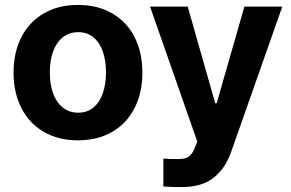

<svg xmlns="http://www.w3.org/2000/svg" viewBox="-20 -557 1175 776"><path d="M34.8 -263.2Q34.8 -345.3 66.5 -407Q98.1 -468.8 157.2 -502.9Q216.2 -537.1 295.2 -537.1Q374.3 -537.1 433.4 -502.9Q492.5 -468.8 523.9 -407Q555.4 -345.3 555.4 -263.2Q555.4 -182.2 523.9 -120.2Q492.5 -58.2 433.4 -24Q374.3 10.2 295.2 10.2Q216.2 10.2 157.2 -24Q98.1 -58.2 66.5 -120.2Q34.8 -182.2 34.8 -263.2ZM408.4 -264.4Q408.4 -311.3 395.7 -348.1Q383 -385 357.8 -406Q332.6 -427 296.3 -427Q259.5 -427 233.5 -406Q207.6 -385 194.4 -348.4Q181.3 -311.9 181.3 -264.4Q181.3 -216.9 194.4 -180.2Q207.6 -143.6 233.5 -122.6Q259.5 -101.6 296.3 -101.6Q332.6 -101.6 357.8 -122.6Q383 -143.6 395.7 -180.5Q408.4 -217.4 408.4 -264.4ZM640.3 196.7V83.9L664.8 85.5Q679.8 85.9 699 85.9Q716.6 85.9 728.3 82.9Q740 79.9 750.3 69.2Q760.6 58.5 768.3 37.3L777.3 15L586.5 -530.3H738.6L849.9 -139.8H855.8L967.7 -530.3H1120.9L913.9 57.9Q889.9 125.5 842 162.4Q794.1 199.2 713.7 199.2Q671.2 199.2 640.3 196.7Z"/></svg>

Font: Pretendard Std Variable
Style: Regular
Weight: 400
Designer: Base glyphs from Inter by Rasmus Andersson; Hangeul glyphs from Noto Sans CJK(Source Han Sans) by Jang Soo-young and Kan
Foundry: Kil Hyung-jin
Version: Version 1.309;Glyphs 3.2 (3225)